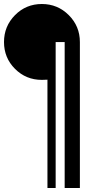

<svg xmlns="http://www.w3.org/2000/svg" viewBox="-20 -714 509 959"><path d="M258 225H217V-316Q208 -315 189 -315Q110 -315 55 -370Q0 -425 0 -504Q0 -583 55 -638.5Q110 -694 189 -694Q268 -694 323.5 -638.5Q379 -583 379 -504V225H303V-504H258Z"/></svg>

Font: Imprima
Style: Regular
Weight: 400
Version: Version 1.001